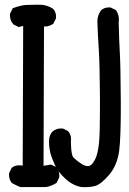

<svg xmlns="http://www.w3.org/2000/svg" viewBox="-20 -777 540 801"><path d="M17.6 -47.9Q17.6 -50.8 18.1 -55.2L28.8 -76.7L29.8 -77.6Q42.5 -87.4 60.1 -87.4Q66.9 -87.4 74.7 -85.9L76.7 -668.9L58.1 -664.1L35.6 -675.3L35.2 -676.3Q21.5 -691.4 21.5 -712.9Q21.5 -715.8 22 -720.2L33.2 -742.7Q67.4 -755.4 88.4 -756.3Q109.4 -757.3 146.5 -757.3Q175.3 -757.3 201.7 -740.2Q213.9 -726.6 213.9 -707Q213.9 -704.1 213.4 -699.7L202.1 -677.7Q184.6 -666.5 169.4 -666.5Q166.5 -666.5 163.6 -667L161.6 -85.4L193.4 -90.3L215.3 -79.6L216.3 -78.6Q227.5 -63.5 227.5 -43.9Q227.5 -41 227.1 -36.6L215.8 -13.7Q186.5 3.4 168 3.4H66.4Q61 3.4 29.8 -13.2L28.8 -14.2Q17.6 -28.3 17.6 -47.9ZM184.6 -182.6Q184.6 -191.4 185.1 -196.8Q187 -214.4 198.2 -227.5Q213.9 -241.2 235.4 -241.2Q238.3 -241.2 242.7 -240.7L264.2 -230L264.6 -229Q276.4 -215.8 276.4 -196.3Q276.4 -193.4 275.9 -190.4Q275.9 -143.1 282.7 -126Q284.7 -121.6 286.6 -119.6Q298.3 -107.9 317.9 -94.7Q334 -84 346.7 -84Q348.1 -84 350.1 -84.5Q362.8 -85.9 375.5 -109.6Q388.2 -133.3 393.1 -180.2Q397 -219.7 397 -325.2Q397 -346.2 397 -370.1Q396 -512.7 392.1 -570.6Q388.2 -628.4 386.2 -687.5Q386.2 -712.4 401.4 -733.9Q415 -746.1 434.6 -746.1Q437.5 -746.1 441.9 -745.6L463.4 -734.9L464.4 -733.4Q476.1 -716.8 476.1 -695.3Q476.1 -689.5 475.1 -683.1Q477.1 -601.6 480 -554.2Q482.9 -506.8 483.9 -357.4Q483.9 -340.8 483.9 -305.9Q483.9 -271 482.4 -224.4Q481 -177.7 477.1 -147.5Q468.8 -86.4 434.6 -46.9Q400.4 -6.8 374.5 -0.5Q355.5 3.9 335 3.9Q325.2 3.9 320.3 3.4Q283.7 -2.9 253.4 -30.8Q223.1 -58.1 209.2 -88.1Q195.3 -118.2 189.9 -140.1Q184.6 -162.1 184.6 -182.6Z"/></svg>

Font: Bakudai
Style: Medium
Weight: 500
Version: Version 1.48